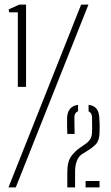

<svg xmlns="http://www.w3.org/2000/svg" viewBox="-20 -820 486 840"><path d="M58 -440V-766H20L18 -779L65 -800H94V-440ZM17 0 335 -800H367L49 0ZM274.5 0Q274.5 -14 274.5 -21.2Q274.5 -28.5 274.5 -37.8Q274.5 -47 274.5 -67Q274.5 -113.5 292 -136.8Q309.5 -160 330.5 -174L353.5 -190Q368 -200 375 -211.5Q382 -223 382.5 -241Q383.5 -255.5 383 -273.2Q382.5 -291 382.5 -308Q382.5 -325.5 367.5 -333V-361.5Q391.5 -358 402.5 -344Q413.5 -330 414.5 -304Q415 -291.5 415.5 -284.2Q416 -277 416 -268Q416 -259 415.5 -241Q415 -206.5 400.5 -190.5Q386 -174.5 363.5 -161L339.5 -146Q324 -136.5 316.2 -116Q308.5 -95.5 308.5 -69V0ZM354.5 0V-28H415.5V0ZM274.5 -234Q274 -258 273.5 -269Q273 -280 273.5 -304Q274.5 -329 285.8 -343.2Q297 -357.5 321.5 -361.5V-333.5Q305.5 -326.5 305.5 -308Q305.5 -288.5 305.8 -270.2Q306 -252 306.5 -234Z"/></svg>

Font: Big Shoulders Stencil Text SC Thin
Style: Regular
Weight: 100
Designer: Patric King
Foundry: XO Type Co
Version: Version 2.001